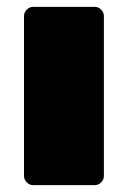

<svg xmlns="http://www.w3.org/2000/svg" viewBox="-20 -540 373 560"><path d="M256 0H77Q66 0 58 -8Q50 -16 50 -27V-493Q50 -504 58 -512Q66 -520 77 -520H256Q267 -520 275 -512Q283 -504 283 -493V-27Q283 -16 275 -8Q267 0 256 0Z"/></svg>

Font: Rubik One
Style: Regular
Weight: 400
Designer: Hubert and Fischer with Elvire Volk Leonovitch
Foundry: Hubert and Fischer with Elvire Volk Leonovitch
Version: Version 1.001